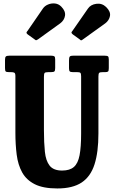

<svg xmlns="http://www.w3.org/2000/svg" viewBox="-20 -1072 658 1110"><path d="M425 -655H401.5Q387.5 -655 383.2 -659.5Q379 -664 379 -677.5V-722Q379 -738.5 382.8 -744.2Q386.5 -750 403 -750H586Q600 -750 604.5 -746Q609 -742 609 -727V-678Q609 -662.5 604.8 -658.8Q600.5 -655 589 -655H575.5Q558.5 -655 553.8 -651Q549 -647 549 -630V-300Q549 -192.5 526.5 -122Q504 -51.5 452.2 -17Q400.5 17.5 311.5 17.5Q229.5 17.5 181 -7Q132.5 -31.5 108.2 -75.2Q84 -119 76.5 -177.8Q69 -236.5 69 -305V-632Q69 -648 63.2 -651.5Q57.5 -655 43 -655H32.5Q17 -655 13 -659Q9 -663 9 -678.5V-725.5Q9 -740.5 13.8 -745.2Q18.5 -750 33 -750H277Q289.5 -750 294.2 -746.2Q299 -742.5 299 -729V-678.5Q299 -663.5 294.5 -659.2Q290 -655 274.5 -655H260.5Q242 -655 238 -650.2Q234 -645.5 234 -627.5V-320Q234 -246.5 239.5 -194.2Q245 -142 267.2 -114Q289.5 -86 339 -86Q383.5 -86 407.2 -106.8Q431 -127.5 440 -174.5Q449 -221.5 449 -300V-631Q449 -647 444.5 -651Q440 -655 425 -655ZM178.5 -845.5 139.5 -873.5Q132.5 -879.5 133.2 -883.8Q134 -888 140 -894.5L228 -1022.5Q238.5 -1038 257.8 -1046Q277 -1054 298 -1051.8Q319 -1049.5 334.5 -1033.5Q360 -1007.5 355.8 -981Q351.5 -954.5 328 -937L202.5 -846.5Q194 -840.5 190 -839.5Q186 -838.5 178.5 -845.5ZM440.5 -844.5 401 -873Q394 -879 393.2 -882.8Q392.5 -886.5 398.5 -893L488.5 -1022.5Q504 -1045.5 536.8 -1050Q569.5 -1054.5 593.5 -1031.5Q620.5 -1005 615.8 -979.5Q611 -954 588.5 -937L457 -842.5Q451 -838 448.2 -838.8Q445.5 -839.5 440.5 -844.5Z"/></svg>

Font: Besley* Condensed
Style: Bold
Weight: 700
Width: 3
Designer: Owen Earl
Foundry: indestructible type*
Version: Version 3.000; ttfautohint (v1.8.3)